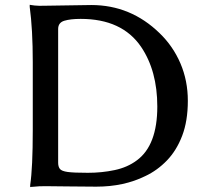

<svg xmlns="http://www.w3.org/2000/svg" viewBox="-20 -767 855 798"><path d="M103.5 -738.3V-747.1L109.4 -746.1L124 -744.1Q139.6 -742.2 168.9 -743.2L359.4 -746.1Q523.4 -746.1 643.6 -628.9Q699.2 -575.2 730 -503.4Q760.7 -431.6 760.7 -348.1Q760.7 -264.6 737.3 -203.1Q713.9 -141.6 673.8 -100.1Q633.8 -58.6 584 -35.2Q495.1 8.8 379.9 8.8L261.7 7.8L168.9 6.8Q138.7 6.8 124 8.8L110.4 9.8L105.5 10.7V2Q116.2 -70.3 116.2 -226.6V-508.8Q116.2 -645.5 103.5 -738.3ZM221.7 -90.8Q221.7 -74.2 229 -64.9Q236.3 -55.7 261.7 -52.2Q287.1 -48.8 345.2 -48.8Q403.3 -48.8 456.5 -60.1Q509.8 -71.3 548.8 -100.6Q633.8 -163.1 633.8 -324.2Q633.8 -472.7 566.4 -572.3Q487.3 -688.5 315.4 -688.5Q272.5 -688.5 247.1 -680.7Q221.7 -672.9 221.7 -646.5Z"/></svg>

Font: GenEi LateGo v2
Style: Medium
Weight: 500
Designer: o_tamon (Modified)
Foundry: o_tamon / Adobe Systems Incorporated / FONT 910 / Philipp H. Poll
Version: Version 2.1;Original Version 1.004